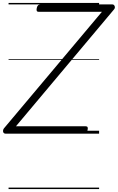

<svg xmlns="http://www.w3.org/2000/svg" viewBox="-58 -905 797 1300"><path d="M-21 0Q-29 0 -33.5 -5.5Q-38 -11 -37.5 -19.5Q-37 -28 -32 -35L632 -825H204Q194 -825 191 -831Q188 -837 191 -851Q194 -864 200 -869.5Q206 -875 215 -875H703Q714 -875 718.5 -863Q723 -851 713 -840L50 -50H522Q532 -50 535 -44Q538 -38 535 -25Q533 -12 527 -6Q521 0 511 0ZM0 365H613V375H0ZM0 -20H613V0H0ZM0 -505H613V-500H0ZM0 -885H613V-875H0Z"/></svg>

Font: Playwrite IS Guides
Style: Regular
Weight: 400
Designer: Veronika Burian, José Scaglione
Foundry: TypeTogether
Version: Version 1.003